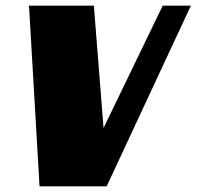

<svg xmlns="http://www.w3.org/2000/svg" viewBox="-20 -655 691 675"><path d="M82 -635H310L344 -205L552 -635H651L355 0H119Z"/></svg>

Font: Racing Sans One
Style: Regular
Weight: 400
Designer: Pablo Impallari, Rodrigo Fuenzalida
Foundry: Pablo Impallari, Rodrigo Fuenzalida
Version: Version 1.001; ttfautohint (v0.8) -G 200 -r 50